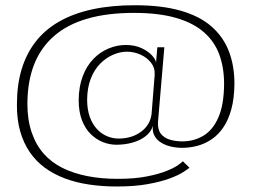

<svg xmlns="http://www.w3.org/2000/svg" viewBox="-20 -688 962 715"><path d="M414.5 6.5Q482 6.5 531 -2.5Q580 -11.5 612.2 -23.5Q644.5 -35.5 662.5 -47.2Q680.5 -59 685.5 -63.5L661 -87.5Q658 -84 643.5 -73.5Q629 -63 599.8 -51.2Q570.5 -39.5 525.8 -30.8Q481 -22 417.5 -22Q358 -22 306.2 -32Q254.5 -42 213 -62.5Q171.5 -83 142.5 -116Q113.5 -149 97.8 -195.5Q82 -242 82 -302Q82.5 -385.5 107.2 -448.2Q132 -511 181.5 -554Q231 -597 305.2 -618.5Q379.5 -640 478.5 -640Q571.5 -640 636 -621.2Q700.5 -602.5 740 -567.5Q779.5 -532.5 797 -484Q814.5 -435.5 814.5 -375.5Q814 -298.5 793.5 -251.2Q773 -204 737.8 -182.8Q702.5 -161.5 659 -161.5Q633.5 -161.5 611.8 -168.2Q590 -175 578.2 -191Q566.5 -207 568.5 -235.5L592 -512H566L561 -455Q559.5 -467 545.5 -482.2Q531.5 -497.5 506.5 -509Q481.5 -520.5 448 -520.5Q416 -520.5 384.5 -507.5Q353 -494.5 328 -468.8Q303 -443 288.2 -404.5Q273.5 -366 273 -315.5Q273 -272 285.2 -240.2Q297.5 -208.5 318 -188.5Q338.5 -168.5 363.2 -158.8Q388 -149 413 -149Q445 -149 473.5 -157Q502 -165 522.2 -180.8Q542.5 -196.5 549.5 -219.5Q546.5 -199 555 -183Q563.5 -167 579.8 -157Q596 -147 616.5 -142.2Q637 -137.5 658 -137.5Q687.5 -137.5 716 -145.2Q744.5 -153 769.2 -170Q794 -187 812.5 -214.8Q831 -242.5 841.8 -282.5Q852.5 -322.5 853 -376Q853 -443.5 832.2 -497.2Q811.5 -551 767.5 -589.5Q723.5 -628 652.8 -648.2Q582 -668.5 482.5 -668.5Q394 -668.5 323.8 -653.2Q253.5 -638 200.5 -607.8Q147.5 -577.5 112.8 -532.8Q78 -488 60.5 -429.8Q43 -371.5 43 -299.5Q42.5 -244 55 -199.8Q67.5 -155.5 90.8 -121.5Q114 -87.5 147.2 -63.2Q180.5 -39 221.8 -23.5Q263 -8 311.8 -0.8Q360.5 6.5 414.5 6.5ZM421.5 -172Q399.5 -172 378.2 -181Q357 -190 340.5 -208Q324 -226 314.2 -253.2Q304.5 -280.5 304.5 -317.5Q305 -361.5 318 -395Q331 -428.5 353 -450.8Q375 -473 401.2 -484.2Q427.5 -495.5 452.5 -495.5Q478.5 -495.5 502.8 -484.8Q527 -474 542.2 -454.8Q557.5 -435.5 556 -409L544.5 -264Q539.5 -222.5 505 -197.2Q470.5 -172 421.5 -172Z"/></svg>

Font: Anybody SemiExpanded ExtraLight
Style: Regular
Weight: 250
Width: 6
Version: Version 1.113;gftools[0.9.25]